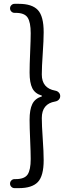

<svg xmlns="http://www.w3.org/2000/svg" viewBox="-20 -808 370 998"><path d="M55.7 169.9Q45.9 169.9 39.1 163.1Q32.2 156.2 32.2 146.5Q32.2 136.7 39.1 129.9Q45.9 123 55.7 123H61.5Q107.4 123 123.5 99.1Q139.6 75.2 139.6 18.6Q139.6 -14.6 136.7 -80.6Q133.8 -146.5 133.8 -185.5Q133.8 -238.3 147.9 -267.1Q162.1 -295.9 196.3 -306.6Q198.2 -306.6 198.2 -308.6Q198.2 -310.5 196.3 -311.5Q162.1 -321.3 147.9 -349.6Q133.8 -377.9 133.8 -430.7Q133.8 -470.7 136.7 -536.6Q139.6 -602.5 139.6 -635.7Q139.6 -692.4 123.5 -716.8Q107.4 -741.2 61.5 -741.2H55.7Q45.9 -741.2 39.1 -748Q32.2 -754.9 32.2 -764.6Q32.2 -774.4 39.1 -781.2Q45.9 -788.1 55.7 -788.1H78.1Q146.5 -788.1 176.8 -755.9Q207 -723.6 207 -640.6Q207 -599.6 202.1 -529.3Q197.3 -459 197.3 -420.9Q197.3 -349.6 266.6 -336.9Q278.3 -335 285.6 -327.1Q293 -319.3 293 -308.6Q293 -297.9 285.6 -290Q278.3 -282.2 266.6 -280.3Q197.3 -268.6 197.3 -194.3Q197.3 -157.2 202.1 -87.4Q207 -17.6 207 24.4Q207 106.4 176.8 138.2Q146.5 169.9 78.1 169.9Z"/></svg>

Font: Gen Jyuu Gothic P Normal
Style: Regular
Weight: 300
Designer: [Source Han Sans]
Ryoko NISHIZUKA  (kana & ideographs); Paul D. Hunt (Latin, Greek & Cyrillic); Wenlong ZHANG  (bopomofo
Version: Version 1.002.20150607